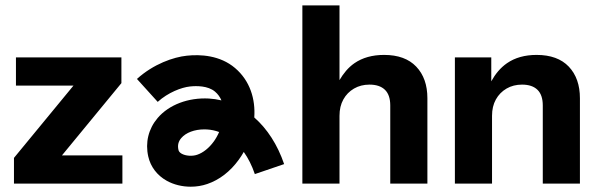

<svg xmlns="http://www.w3.org/2000/svg" viewBox="-20 -688 2229 715"><path d="M210.7 -109.3 432.1 -378.4V-474.3H39.4V-369.2H253.6L32 -100V-4.2H435.8V-109.3Z M926.9 -250.4C931.7 -319 911.1 -387.3 855.3 -434.7C799.1 -482.4 726.1 -486 675.8 -480.6C626.4 -475.5 551.8 -450 490 -394L567.3 -308.6C606 -343.6 655.6 -362.6 687.7 -366C711.2 -368.5 754.2 -369.2 780.7 -346.8C791.7 -337.5 799.4 -326.4 804.6 -314.2C789.5 -317.8 773.8 -320.1 757.8 -321.1C681.9 -325.1 609.6 -298.5 567 -248.5C532.7 -208.1 520.3 -157 532.2 -104.9C540.8 -66.8 565.1 -34.9 600.5 -15.1C626.9 -0.3 658.4 7.3 690.2 7.3C711.1 7.3 732.2 4 751.9 -2.8C796.9 -18.1 837.4 -49.3 869 -93C875.8 -102.3 882.1 -112.1 887.8 -122.2C904.4 -98.9 918.3 -71.1 929 -39.7L1038.1 -76.9C1013.4 -149.4 974.9 -208.5 927 -250.5ZM775.8 -160.7C758.3 -136.7 736.6 -119.3 714.5 -111.8C696.5 -105.4 671.5 -107.2 656.5 -115.6C647.7 -120.6 645.4 -125.8 644.5 -130.2C640.7 -146.9 644.1 -161.1 654.9 -173.7C672.2 -194.2 704.5 -206.2 740.8 -206.2C744.1 -206.2 747.5 -206.2 750.9 -205.9C766.4 -205 781.5 -201.8 796 -196.4C790.2 -183 783.2 -170.8 775.8 -160.6Z M1530.1 -439.8C1502.5 -468.9 1462.5 -483.5 1410.3 -483.5C1366.7 -483.5 1329.9 -473.3 1300 -452.7C1276.5 -436.4 1258.9 -414.6 1244.3 -389.7V-667.9H1106V-4.2H1244.3V-256.8C1244.3 -280.1 1249 -300.4 1258.6 -317.6C1268.1 -334.8 1281.3 -348.3 1298.3 -358.2C1315.2 -368 1334.4 -372.9 1355.9 -372.9C1381 -372.9 1400.2 -366.5 1413.5 -353.6C1426.7 -340.7 1433.3 -321.3 1433.3 -295.5V-4.2H1571.6V-322.2C1571.6 -371.4 1557.8 -410.6 1530.1 -439.8Z M2098.2 -439.8C2070.6 -468.9 2030.5 -483.5 1978.3 -483.5C1934.7 -483.5 1897.9 -473.3 1868.1 -452.7C1843.1 -435.4 1824.4 -412.2 1809.5 -385.2V-474.3H1674V-4.2H1812.3V-256.8C1812.3 -280.1 1817 -300.4 1826.6 -317.6C1836.2 -334.8 1849.4 -348.3 1866.3 -358.2C1883.2 -368 1902.4 -372.9 1923.9 -372.9C1949.1 -372.9 1968.3 -366.5 1981.5 -353.6C1994.7 -340.7 2001.3 -321.3 2001.3 -295.5V-4.2H2139.6V-322.2C2139.6 -371.4 2125.8 -410.6 2098.2 -439.8Z"/></svg>

Font: Diatome Awesome Bold
Style: Regular
Weight: 400
Designer: 15.100.17
Foundry: 15.100.17
Version: Version 1.010;Fontself Maker 3.5.8